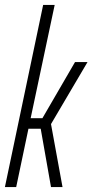

<svg xmlns="http://www.w3.org/2000/svg" viewBox="-22 -763 377 783"><path d="M-2 0 154 -743H201L103 -281H151L284 -510H335L186 -257L233 0H186L144 -238H94L44 0Z"/></svg>

Font: Saira UltraCondensed Light
Style: Italic
Weight: 300
Width: 1
Italic angle: -12°
Designer: Hector Gatti with collaboration of the Omnibus-Type team
Foundry: Omnibus-Type
Version: Version 1.101